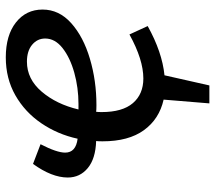

<svg xmlns="http://www.w3.org/2000/svg" viewBox="-60 -520 743 663"><g transform="rotate(-90 311.5 -188.5)"><path d="M257 -228Q256 -221 256 -209Q256 -137 287 -101Q318 -65 372 -65Q437 -65 524 -113L553 -50Q463 0 383 8L348 163H286L299 5Q232 -10 193.5 -63Q155 -116 155 -206Q155 -221 156 -228Q95 -230 62.5 -257Q30 -284 30 -326Q30 -381 77 -446L145 -420Q116 -364 116 -335Q116 -298 164 -292Q179 -361 217.5 -417.5Q256 -474 314 -507Q372 -540 445 -540Q521 -540 565.5 -505Q610 -470 610 -413Q610 -356 563 -314Q516 -272 440 -249.5Q364 -227 280 -227Q263 -227 257 -228ZM265 -289H284Q340 -289 392 -303.5Q444 -318 477 -344Q510 -370 510 -404Q510 -431 488.5 -449Q467 -467 430 -467Q370 -467 326.5 -416Q283 -365 265 -289Z"/></g></svg>

Font: Bitter Pro Medium
Style: Italic
Weight: 500
Italic angle: -9°
Designer: Sol Matas, and Bitter project Authors
Foundry: Sol Matas
Version: Version 1.010